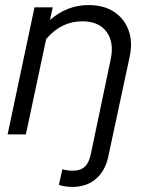

<svg xmlns="http://www.w3.org/2000/svg" viewBox="-20 -530 578 757"><path d="M265 207Q252 207 237.5 205Q223 203 212 199L226 137Q243 143 268 143Q297 143 314 127.5Q331 112 338 78L416 -294Q431 -362 400.5 -404Q370 -446 305 -446Q221 -446 162 -376L82 0H10L116 -501H188L177 -451Q244 -510 329 -510Q389 -510 429.5 -483.5Q470 -457 487 -410.5Q504 -364 491 -305L407 87Q395 144 358 175.5Q321 207 265 207Z"/></svg>

Font: Red Hat Display
Style: Italic
Weight: 400
Italic angle: -12°
Designer: Pentagram, MCKL
Foundry: Pentagram, MCKL
Version: Version 1.023; ttfautohint (v1.8.3)